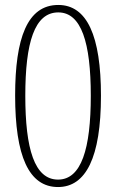

<svg xmlns="http://www.w3.org/2000/svg" viewBox="-20 -744 469 774"><path d="M214 10C326 10 387 -109 387 -358C387 -599 331 -724 215 -724C90 -724 41 -590 41 -359C41 -115 96 10 214 10ZM214 -20C119 -20 82 -144 82 -358C82 -572 119 -694 215 -694C308 -694 346 -572 346 -358C346 -144 308 -20 214 -20Z"/></svg>

Font: Noto Serif Devanagari ExtraCondensed ExtraLight
Style: Regular
Weight: 200
Width: 2
Designer: Universal Thirst, Indian Type Foundry and the Monotype Design Team
Foundry: Monotype Imaging Inc.
Version: Version 2.004